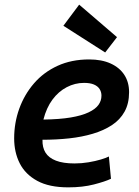

<svg xmlns="http://www.w3.org/2000/svg" viewBox="-20 -794 600 827"><path d="M274 13Q192 13 140.5 -15Q89 -43 65 -90.5Q41 -138 41 -198Q41 -265 63 -326Q85 -387 126.5 -435Q168 -483 228 -510.5Q288 -538 364 -538Q418 -538 456.5 -520.5Q495 -503 515.5 -471.5Q536 -440 536 -397Q536 -348 516.5 -313Q497 -278 462 -255Q427 -232 380 -218Q333 -204 278 -198Q223 -192 163 -192Q162 -159 176 -136.5Q190 -114 221 -102Q252 -90 301 -90Q332 -90 361.5 -95Q391 -100 414.5 -107Q438 -114 449 -120L458 -24Q433 -12 384.5 0.5Q336 13 274 13ZM167 -279Q237 -280 284.5 -288Q332 -296 361.5 -310Q391 -324 404 -342Q417 -360 417 -382Q417 -398 409 -410.5Q401 -423 384.5 -430Q368 -437 342 -437Q303 -437 267.5 -418.5Q232 -400 206 -365Q180 -330 167 -279ZM433 -568 253 -683 321 -774 484 -634Z"/></svg>

Font: Ubuntu Sans Mono SemiBold
Style: Italic
Weight: 600
Italic angle: -13.5°
Monospace: yes
Designer: Dalton Maag Ltd
Foundry: Dalton Maag Ltd
Version: Version 1.006